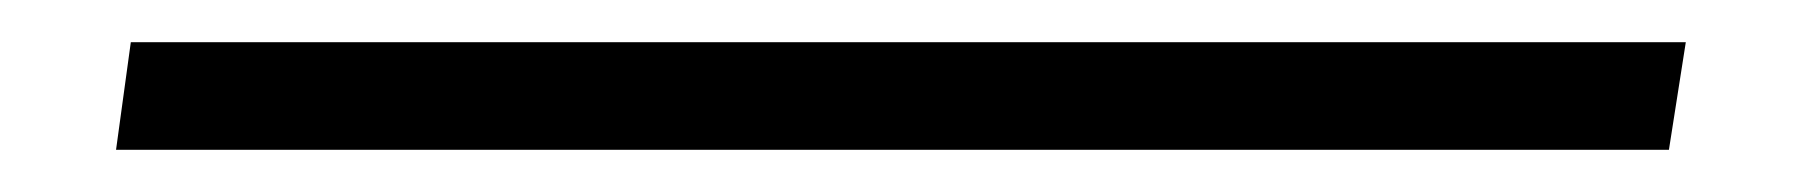

<svg xmlns="http://www.w3.org/2000/svg" viewBox="-20 113 853 91"><path d="M35 184 42 133H779L771 184Z"/></svg>

Font: Genos SemiBold
Style: Italic
Weight: 600
Italic angle: -8°
Version: Version 1.010